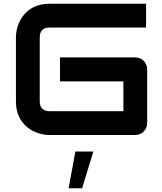

<svg xmlns="http://www.w3.org/2000/svg" viewBox="-20 -720 864 1024"><path d="M765 -350C765 -385 737 -414 701 -414H300V-286H638V-127H243C211 -127 192 -146 192 -178V-521C192 -555 210 -573 243 -573H759V-700H243C112 -700 65 -593 65 -522V-178C65 -47 172 0 243 0H701C737 0 765 -28 765 -64ZM478 88H382L346 284H418Z"/></svg>

Font: Audiowide
Style: Regular
Weight: 400
Designer: Astigmatic (AOETI)
Foundry: Astigmatic (AOETI)
Version: Version 1.002